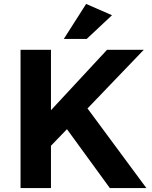

<svg xmlns="http://www.w3.org/2000/svg" viewBox="-20 -952 770 972"><path d="M84 0V-700H238V-394L522 -700H708L423 -403L721 0H536L319 -298L238 -214V0ZM303 -755 416 -932 547 -875 419 -755Z"/></svg>

Font: Quicksand
Style: Bold
Weight: 700
Version: Version 3.000